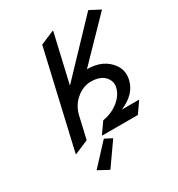

<svg xmlns="http://www.w3.org/2000/svg" viewBox="-224 -898 1164 1259"><g transform="rotate(-30 358.5 -268.5)"><path d="M93.3 19.5 262.2 -712.9 365.2 -756.8H370.1L285.2 -389.2L635.3 -756.8H640.1L716.8 -716.3L435.5 -426.8Q558.6 -426.8 618.7 -343.3Q644 -308.1 644 -265.1Q644 -247.6 639.6 -228Q618.2 -132.3 501.5 -83H630.4L629.4 -78.1L574.7 0H304.7L305.7 -4.9L360.4 -83Q423.3 -93.3 469.7 -127Q528.3 -169.4 542 -228Q544.4 -238.3 544.4 -248.5Q544.4 -278.3 522.5 -304.2Q488.3 -343.8 416.5 -343.8Q352.5 -343.8 298.3 -293.5Q253.4 -252 238.8 -187.5L201.2 -24.4L98.1 19.5ZM240.2 219.7H235.4L159.2 178.7L302.2 24.4H307.1L358.4 51.3Z"/></g></svg>

Font: Nova Script
Style: Regular
Weight: 400
Italic angle: -13°
Version: Version 2.001